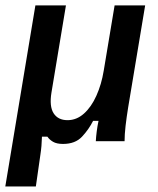

<svg xmlns="http://www.w3.org/2000/svg" viewBox="-22 -520 580 707"><path d="M-2.5 166.7 108.3 -500H220.8L167.5 -179.2Q159.2 -128.3 175.4 -102.9Q191.7 -77.5 226.7 -77.5Q260 -77.5 287.1 -101.7Q314.2 -125.8 332.9 -167.5Q351.7 -209.2 360 -260L400 -500H512.5L450 -125Q444.2 -89.2 440.4 -56.7Q436.7 -24.2 436.7 0H330.8Q331.7 -16.7 334.2 -36.2Q336.7 -55.8 340.8 -75H320.8Q305 -43.3 280 -16.7Q255 10 210 10Q186.7 10 173.3 2.1Q160 -5.8 152.5 -16.7H132.5Q131.7 18.3 126.7 50L110 166.7Z"/></svg>

Font: Familjen Grotesk GF Medium
Style: Italic
Weight: 500
Designer: Anders Wikstroem, Jonas Baeckman, Matilda Gysing, Kristian Moeller
Foundry: Familjen STHML AB
Version: Version 2.000; Beta; Release 4; Build 6